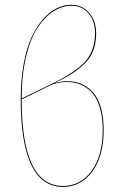

<svg xmlns="http://www.w3.org/2000/svg" viewBox="-20 -753 503 783"><path d="M253.4 -421.9Q274.9 -421.9 294.4 -417Q314 -412.1 334.2 -398.4Q354.5 -384.8 369.4 -363.3Q384.3 -341.8 393.6 -305.9Q402.8 -270 402.8 -223.1Q402.8 -115.7 356.2 -53.2Q309.6 9.3 237.3 9.3Q64.5 9.3 64.5 -349.1Q64.5 -427.2 76.4 -491.9Q88.4 -556.6 108.6 -600.6Q128.9 -644.5 155.8 -675Q182.6 -705.6 211.7 -719.5Q240.7 -733.4 271.5 -733.4Q315.4 -733.4 343.8 -700.4Q372.1 -667.5 372.1 -617.2Q372.1 -579.1 361.3 -549.3Q350.6 -519.5 326.9 -495.6Q303.2 -471.7 274.7 -453.4Q246.1 -435.1 202.1 -414.1Q229.5 -421.9 253.4 -421.9ZM271.5 -729.5Q233.9 -729.5 198.7 -707.3Q163.6 -685.1 134 -641.1Q104.5 -597.2 86.4 -522.2Q68.4 -447.3 68.4 -351.6L184.1 -407.7Q287.6 -457.5 327.4 -502Q367.2 -546.4 367.7 -617.2Q367.7 -667 341.1 -698.2Q314.5 -729.5 271.5 -729.5ZM237.3 5.4Q308.1 5.4 353.5 -55.9Q398.9 -117.2 398.9 -223.1Q398.9 -268.6 389.9 -303.7Q380.9 -338.9 366.7 -360.1Q352.5 -381.3 332.8 -394.8Q313 -408.2 293.7 -413.3Q274.4 -418.5 252.9 -418.5Q213.4 -418.5 185.1 -404.8L68.4 -347.7Q68.4 5.4 237.3 5.4Z"/></svg>

Font: Fira Sans Compressed Four
Style: Regular
Weight: 100
Width: 1
Designer: Carrois Corporate & Edenspiekermann AG
Foundry: Carrois Corporate GbR & Edenspiekermann AG
Version: Version 4.203;PS 004.203;hotconv 1.0.88;makeotf.lib2.5.64775